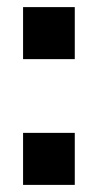

<svg xmlns="http://www.w3.org/2000/svg" viewBox="-20 -520 275 540"><path d="M190.3 -146.3V0H44.9V-146.3ZM190.3 -500V-353.7H44.9V-500Z"/></svg>

Font: Pathway Extreme 8pt Thin
Style: Regular
Weight: 100
Designer: Eduardo Rodriguez Tunni
Foundry: Eduardo Rodriguez Tunni
Version: Version 1.000